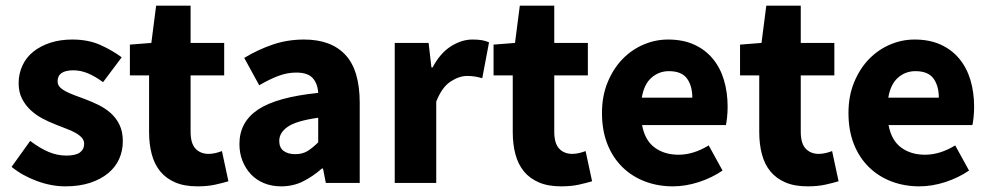

<svg xmlns="http://www.w3.org/2000/svg" viewBox="-20 -648 3507 680"><path d="M211 12Q162 12 110.5 -7Q59 -26 21 -57L87 -149Q121 -123 152 -110Q183 -97 215 -97Q248 -97 263 -108Q278 -119 278 -139Q278 -151 269.5 -160.5Q261 -170 246.5 -178Q232 -186 214 -192.5Q196 -199 177 -207Q154 -216 131 -228Q108 -240 89 -257.5Q70 -275 58 -298.5Q46 -322 46 -353Q46 -387 59.5 -416Q73 -445 98 -465Q123 -485 158 -496.5Q193 -508 236 -508Q293 -508 336 -488.5Q379 -469 411 -445L345 -357Q318 -377 292 -388Q266 -399 240 -399Q184 -399 184 -360Q184 -348 192 -339.5Q200 -331 213.5 -324Q227 -317 244.5 -310.5Q262 -304 281 -297Q305 -288 328.5 -276.5Q352 -265 371.5 -248Q391 -231 403 -206.5Q415 -182 415 -148Q415 -114 402 -85Q389 -56 363 -34.5Q337 -13 299 -0.5Q261 12 211 12Z M679 12Q633 12 600.5 -2Q568 -16 547.5 -41Q527 -66 517.5 -101.5Q508 -137 508 -180V-381H440V-490L516 -496L533 -628H655V-496H774V-381H655V-182Q655 -140 672.5 -121.5Q690 -103 719 -103Q731 -103 743.5 -106Q756 -109 766 -113L789 -6Q769 0 742 6Q715 12 679 12Z M976 12Q942 12 914.5 0.5Q887 -11 868 -31.5Q849 -52 838.5 -79Q828 -106 828 -138Q828 -216 894 -260Q960 -304 1107 -319Q1105 -352 1087.5 -371.5Q1070 -391 1029 -391Q997 -391 965.5 -379Q934 -367 898 -346L845 -443Q893 -472 945.5 -490Q998 -508 1057 -508Q1153 -508 1203.5 -453.5Q1254 -399 1254 -284V0H1134L1124 -51H1120Q1088 -23 1053 -5.5Q1018 12 976 12ZM1026 -102Q1051 -102 1069 -113Q1087 -124 1107 -144V-231Q1029 -220 999 -199Q969 -178 969 -149Q969 -125 984.5 -113.5Q1000 -102 1026 -102Z M1378 0V-496H1498L1508 -409H1512Q1539 -460 1577 -484Q1615 -508 1653 -508Q1674 -508 1687.5 -505.5Q1701 -503 1712 -498L1688 -371Q1674 -375 1662 -377Q1650 -379 1634 -379Q1606 -379 1575.5 -359Q1545 -339 1525 -288V0Z M1967 12Q1921 12 1888.5 -2Q1856 -16 1835.5 -41Q1815 -66 1805.5 -101.5Q1796 -137 1796 -180V-381H1728V-490L1804 -496L1821 -628H1943V-496H2062V-381H1943V-182Q1943 -140 1960.5 -121.5Q1978 -103 2007 -103Q2019 -103 2031.5 -106Q2044 -109 2054 -113L2077 -6Q2057 0 2030 6Q2003 12 1967 12Z M2363 12Q2310 12 2264 -5.5Q2218 -23 2184 -56.5Q2150 -90 2131 -138Q2112 -186 2112 -248Q2112 -308 2132 -356.5Q2152 -405 2184.5 -438.5Q2217 -472 2259 -490Q2301 -508 2346 -508Q2399 -508 2438.5 -490Q2478 -472 2504.5 -440Q2531 -408 2544 -364.5Q2557 -321 2557 -270Q2557 -250 2555 -232Q2553 -214 2551 -205H2254Q2264 -151 2298.5 -125.5Q2333 -100 2383 -100Q2436 -100 2490 -133L2539 -44Q2501 -18 2454.5 -3Q2408 12 2363 12ZM2253 -302H2432Q2432 -344 2413 -370Q2394 -396 2349 -396Q2314 -396 2287.5 -373Q2261 -350 2253 -302Z M2840 12Q2794 12 2761.5 -2Q2729 -16 2708.5 -41Q2688 -66 2678.5 -101.5Q2669 -137 2669 -180V-381H2601V-490L2677 -496L2694 -628H2816V-496H2935V-381H2816V-182Q2816 -140 2833.5 -121.5Q2851 -103 2880 -103Q2892 -103 2904.5 -106Q2917 -109 2927 -113L2950 -6Q2930 0 2903 6Q2876 12 2840 12Z M3236 12Q3183 12 3137 -5.5Q3091 -23 3057 -56.5Q3023 -90 3004 -138Q2985 -186 2985 -248Q2985 -308 3005 -356.5Q3025 -405 3057.5 -438.5Q3090 -472 3132 -490Q3174 -508 3219 -508Q3272 -508 3311.5 -490Q3351 -472 3377.5 -440Q3404 -408 3417 -364.5Q3430 -321 3430 -270Q3430 -250 3428 -232Q3426 -214 3424 -205H3127Q3137 -151 3171.5 -125.5Q3206 -100 3256 -100Q3309 -100 3363 -133L3412 -44Q3374 -18 3327.5 -3Q3281 12 3236 12ZM3126 -302H3305Q3305 -344 3286 -370Q3267 -396 3222 -396Q3187 -396 3160.5 -373Q3134 -350 3126 -302Z"/></svg>

Font: TypoPRO Source Sans Pro
Style: Bold
Weight: 700
Designer: Paul D. Hunt
Foundry: Adobe Systems Incorporated
Version: Version 2.020;PS 2.000;hotconv 1.0.86;makeotf.lib2.5.63406